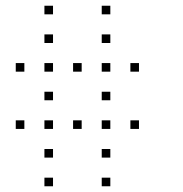

<svg xmlns="http://www.w3.org/2000/svg" viewBox="-20 -685 640 670"><path d="M136 -665Q135 -665 135 -665Q135 -665 135 -664V-636Q135 -635 135 -635Q135 -635 136 -635H164Q165 -635 165 -635Q165 -635 165 -636V-664Q165 -665 165 -665Q165 -665 164 -665ZM336 -665Q335 -665 335 -665Q335 -665 335 -664V-636Q335 -635 335 -635Q335 -635 336 -635H364Q365 -635 365 -635Q365 -635 365 -636V-664Q365 -665 365 -665Q365 -665 364 -665ZM136 -565Q135 -565 135 -565Q135 -565 135 -564V-536Q135 -535 135 -535Q135 -535 136 -535H164Q165 -535 165 -535Q165 -535 165 -536V-564Q165 -565 165 -565Q165 -565 164 -565ZM336 -565Q335 -565 335 -565Q335 -565 335 -564V-536Q335 -535 335 -535Q335 -535 336 -535H364Q365 -535 365 -535Q365 -535 365 -536V-564Q365 -565 365 -565Q365 -565 364 -565ZM36 -465Q35 -465 35 -465Q35 -465 35 -464V-436Q35 -435 35 -435Q35 -435 36 -435H64Q65 -435 65 -435Q65 -435 65 -436V-464Q65 -465 65 -465Q65 -465 64 -465ZM136 -465Q135 -465 135 -465Q135 -465 135 -464V-436Q135 -435 135 -435Q135 -435 136 -435H164Q165 -435 165 -435Q165 -435 165 -436V-464Q165 -465 165 -465Q165 -465 164 -465ZM236 -465Q235 -465 235 -465Q235 -465 235 -464V-436Q235 -435 235 -435Q235 -435 236 -435H264Q265 -435 265 -435Q265 -435 265 -436V-464Q265 -465 265 -465Q265 -465 264 -465ZM336 -465Q335 -465 335 -465Q335 -465 335 -464V-436Q335 -435 335 -435Q335 -435 336 -435H364Q365 -435 365 -435Q365 -435 365 -436V-464Q365 -465 365 -465Q365 -465 364 -465ZM436 -465Q435 -465 435 -465Q435 -465 435 -464V-436Q435 -435 435 -435Q435 -435 436 -435H464Q465 -435 465 -435Q465 -435 465 -436V-464Q465 -465 465 -465Q465 -465 464 -465ZM136 -365Q135 -365 135 -365Q135 -365 135 -364V-336Q135 -335 135 -335Q135 -335 136 -335H164Q165 -335 165 -335Q165 -335 165 -336V-364Q165 -365 165 -365Q165 -365 164 -365ZM336 -365Q335 -365 335 -365Q335 -365 335 -364V-336Q335 -335 335 -335Q335 -335 336 -335H364Q365 -335 365 -335Q365 -335 365 -336V-364Q365 -365 365 -365Q365 -365 364 -365ZM36 -265Q35 -265 35 -265Q35 -265 35 -264V-236Q35 -235 35 -235Q35 -235 36 -235H64Q65 -235 65 -235Q65 -235 65 -236V-264Q65 -265 65 -265Q65 -265 64 -265ZM136 -265Q135 -265 135 -265Q135 -265 135 -264V-236Q135 -235 135 -235Q135 -235 136 -235H164Q165 -235 165 -235Q165 -235 165 -236V-264Q165 -265 165 -265Q165 -265 164 -265ZM236 -265Q235 -265 235 -265Q235 -265 235 -264V-236Q235 -235 235 -235Q235 -235 236 -235H264Q265 -235 265 -235Q265 -235 265 -236V-264Q265 -265 265 -265Q265 -265 264 -265ZM336 -265Q335 -265 335 -265Q335 -265 335 -264V-236Q335 -235 335 -235Q335 -235 336 -235H364Q365 -235 365 -235Q365 -235 365 -236V-264Q365 -265 365 -265Q365 -265 364 -265ZM436 -265Q435 -265 435 -265Q435 -265 435 -264V-236Q435 -235 435 -235Q435 -235 436 -235H464Q465 -235 465 -235Q465 -235 465 -236V-264Q465 -265 465 -265Q465 -265 464 -265ZM136 -165Q135 -165 135 -165Q135 -165 135 -164V-136Q135 -135 135 -135Q135 -135 136 -135H164Q165 -135 165 -135Q165 -135 165 -136V-164Q165 -165 165 -165Q165 -165 164 -165ZM336 -165Q335 -165 335 -165Q335 -165 335 -164V-136Q335 -135 335 -135Q335 -135 336 -135H364Q365 -135 365 -135Q365 -135 365 -136V-164Q365 -165 365 -165Q365 -165 364 -165ZM136 -65Q135 -65 135 -65Q135 -65 135 -64V-36Q135 -35 135 -35Q135 -35 136 -35H164Q165 -35 165 -35Q165 -35 165 -36V-64Q165 -65 165 -65Q165 -65 164 -65ZM336 -65Q335 -65 335 -65Q335 -65 335 -64V-36Q335 -35 335 -35Q335 -35 336 -35H364Q365 -35 365 -35Q365 -35 365 -36V-64Q365 -65 365 -65Q365 -65 364 -65Z"/></svg>

Font: Doto Black Thin
Style: Regular
Weight: 250
Monospace: yes
Version: Version 1.000